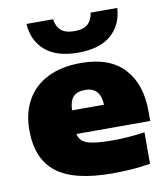

<svg xmlns="http://www.w3.org/2000/svg" viewBox="-88 -873 840 958"><g transform="rotate(-10 331.5 -393.5)"><path d="M405 11Q211 11 122 -58Q33 -127 33 -273Q33 -359.5 68.8 -423.8Q104.5 -488 174 -523.5Q243.5 -559 345 -559Q489 -559 562 -480Q635 -401 635 -265V-214H261.5Q265.5 -191 282 -177.2Q298.5 -163.5 336.2 -157.2Q374 -151 442 -151Q476.5 -151 518 -154.5Q559.5 -158 597 -163V-4Q544 5 496 8Q448 11 405 11ZM341 -423Q300.5 -423 281 -401.5Q261.5 -380 260 -334H422Q418.5 -423 341 -423ZM341 -612Q232.5 -612 174.5 -662Q116.5 -712 111 -798H246Q250.5 -761.5 273 -741.2Q295.5 -721 341 -721Q387 -721 409.2 -741.2Q431.5 -761.5 436 -798H571Q566 -712 508 -662Q450 -612 341 -612Z"/></g></svg>

Font: Encode Sans Expanded Black
Style: Regular
Weight: 900
Width: 7
Designer: Multiple Designers
Foundry: Impallari Type
Version: Version 3.000; ttfautohint (v1.8.3) -l 8 -r 50 -G 200 -x 14 